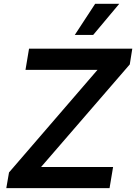

<svg xmlns="http://www.w3.org/2000/svg" viewBox="-20 -981 710 1001"><path d="M12.8 0 27 -82 488.3 -616.8H112.9L131.4 -727.3H669.7L656.6 -645.2L194.2 -110.4H569.6L551.1 0ZM370 -799 476.2 -961.3H601.9L465.9 -799Z"/></svg>

Font: Inter P Semi Bold
Style: Italic
Weight: 600
Italic angle: 9.39999°
Designer: Rasmus Andersson
Foundry: rsms
Version: Version 3.018;git-588b23468